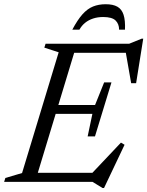

<svg xmlns="http://www.w3.org/2000/svg" viewBox="-37 -882 714 931"><path d="M247.5 -628.5 178 -651 184 -670H336L133 0H-17L-11 -19L70 -43ZM571.5 -635.5 592 -626H275L289.5 -670H589.5L650 -694.5H657.5L623 -478.5H599ZM460 29.5 412 0H84.5L99 -44H441L401.5 -34L549.5 -190.5L567 -180L467.5 29.5ZM423.5 -220.5H388L411 -330H185.5L198.5 -373H424L468 -482.5H503.5L463.5 -351.5ZM463 -799.5Q436.5 -799.5 414.5 -792.2Q392.5 -785 375.8 -771.5Q359 -758 348 -738H313.5Q339 -786 363 -812.8Q387 -839.5 414.2 -850.5Q441.5 -861.5 475.5 -861.5Q511 -861.5 532.2 -849.5Q553.5 -837.5 562.2 -810.2Q571 -783 569 -738H540.5Q540.5 -766 523.2 -782.8Q506 -799.5 463 -799.5Z"/></svg>

Font: Newsreader 18pt
Style: Italic
Weight: 400
Italic angle: -17°
Version: Version 1.003